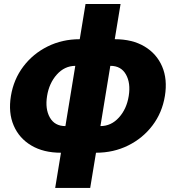

<svg xmlns="http://www.w3.org/2000/svg" viewBox="-20 -747 872 952"><path d="M253.6 185 282.3 10.3H282Q195.7 10.3 135.3 -25.6Q74.9 -61.4 47.8 -124.8Q20.6 -188.2 34.1 -271Q47.6 -353.7 95.7 -417.3Q143.8 -480.8 216.3 -516.7Q288.7 -552.6 375.4 -552.6L404.1 -727.3H577.8L549 -552.6H549.4Q636 -552.6 696.4 -516.7Q756.7 -480.8 783.9 -417.4Q811.1 -354 797.6 -271Q784.1 -188.2 736 -124.8Q687.9 -61.4 615.4 -25.6Q543 10.3 456 10.3L427.2 185ZM527 -420.5 478 -121.8Q531.2 -121.8 569.6 -164.2Q608 -206.7 618.3 -271Q628.6 -335.2 604.4 -377.8Q580.3 -420.5 527.7 -420.5ZM304 -121.8H304.3L353.3 -420.5Q300.1 -420.1 261.9 -377.5Q223.7 -334.9 213.4 -271Q203.1 -206.7 227.3 -164.2Q251.4 -121.8 304 -121.8Z"/></svg>

Font: Inter UI Extra Bold
Style: Italic
Weight: 800
Italic angle: 9.39999°
Designer: Rasmus Andersson
Foundry: rsms
Version: 3.2;8d6f07862